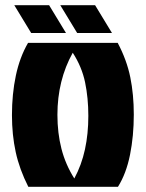

<svg xmlns="http://www.w3.org/2000/svg" viewBox="-20 -719 561 739"><path d="M89 0Q55 -67 40.5 -133.5Q26 -200 26 -276Q26 -357 41 -428Q56 -499 88 -554H433Q468 -488 481.5 -421.5Q495 -355 495 -278Q495 -196 480.5 -123.5Q466 -51 434 0ZM266 -32Q294 -84 307 -144Q320 -204 320 -273Q320 -342 307.5 -402Q295 -462 260 -516Q201 -410 201 -277Q201 -207 216.5 -146.5Q232 -86 266 -32ZM277 -592 212 -699H346L411 -592ZM100 -592 35 -699H169L234 -592Z"/></svg>

Font: Tac One
Style: Regular
Weight: 400
Designer: Oluseyi Olusanya, David Udoh, Eyiyemi Adegbite, Mirko Velimirović
Version: Version 1.003; ttfautohint (v1.8.4.7-5d5b)